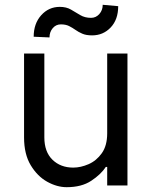

<svg xmlns="http://www.w3.org/2000/svg" viewBox="-20 -767 620 794"><path d="M423.3 -215.9V-545.5H507.1V0H423.3V-76.7H417.6Q397.4 -45.8 357.4 -19.4Q317.5 7.1 255.7 7.1Q215.9 7.1 175.2 -15.4Q134.6 -38 107.1 -83.6Q79.5 -129.3 79.5 -198.9V-545.5H163.4V-198.9Q163.4 -139.2 196.9 -106.5Q230.5 -73.9 282.7 -73.9Q313.9 -73.9 346.4 -88.1Q378.9 -102.3 401.1 -133.5Q423.3 -164.8 423.3 -215.9ZM404.8 -747.2 468.8 -741.5Q468.8 -686.1 437.7 -653.4Q406.6 -620.7 360.8 -620.7Q336.3 -620.7 320.3 -627.7Q304.3 -634.6 291.9 -643.5Q279.5 -652.3 265.6 -659.3Q251.8 -666.2 231.5 -666.2Q211.3 -666.2 198 -650.4Q184.7 -634.6 184.7 -612.2L119.3 -615.1Q119.3 -669.4 150.4 -704Q181.5 -738.6 227.3 -738.6Q254.3 -738.6 273.6 -727.3Q293 -715.9 312 -704.5Q331 -693.2 356.5 -693.2Q376.8 -693.2 390.8 -709Q404.8 -724.8 404.8 -747.2Z"/></svg>

Font: Interface
Style: Regular
Weight: 400
Designer: Rasmus Andersson
Foundry: rsms
Version: Version 1.8